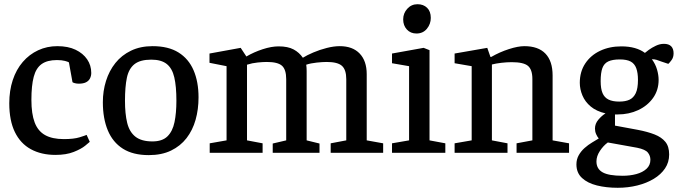

<svg xmlns="http://www.w3.org/2000/svg" viewBox="-20 -725 3216 911"><path d="M243 10Q176 10 126.5 -17Q77 -44 50.5 -98.5Q24 -153 24 -235Q24 -295 40.5 -345Q57 -395 88 -431Q119 -467 161 -486.5Q203 -506 252 -506Q303 -506 338.5 -489Q374 -472 393.5 -443.5Q413 -415 413 -379Q413 -365 407 -353Q401 -341 388 -334.5Q375 -328 354 -328Q343 -328 334.5 -330.5Q326 -333 324 -335L307 -429Q303 -432 288 -436Q273 -440 250 -440Q204 -440 177.5 -421Q151 -402 140 -360.5Q129 -319 129 -251Q129 -185 144.5 -144Q160 -103 194 -84Q228 -65 283 -65Q330 -65 357.5 -73.5Q385 -82 391 -85L406 -52Q403 -49 384 -33.5Q365 -18 329.5 -4Q294 10 243 10Z M686 11Q611 11 563 -19.5Q515 -50 491.5 -106.5Q468 -163 468 -240Q468 -293 483 -341Q498 -389 527.5 -426Q557 -463 601.5 -484.5Q646 -506 704 -506Q779 -506 827 -476Q875 -446 898.5 -391.5Q922 -337 922 -263Q922 -206 908 -156.5Q894 -107 865 -69.5Q836 -32 791.5 -10.5Q747 11 686 11ZM703 -54Q750 -54 774.5 -78Q799 -102 808 -145.5Q817 -189 817 -247Q817 -315 807 -358Q797 -401 771 -421.5Q745 -442 698 -442Q645 -442 618 -420.5Q591 -399 582 -356Q573 -313 573 -247Q573 -185 583.5 -142Q594 -99 622.5 -76.5Q651 -54 703 -54Z M975 0V-45L1055 -59V-411L974 -427V-471L1122 -498L1149 -457Q1185 -478 1226.5 -491.5Q1268 -505 1302 -505Q1346 -505 1373 -490.5Q1400 -476 1417 -451Q1436 -463 1466.5 -476Q1497 -489 1530.5 -497.5Q1564 -506 1592 -506Q1653 -506 1686.5 -471Q1720 -436 1720 -373V-59L1798 -45V0H1549V-45L1623 -59V-349Q1623 -394 1602.5 -412.5Q1582 -431 1530 -431Q1511 -431 1482.5 -428Q1454 -425 1433 -418Q1434 -412 1434.5 -403.5Q1435 -395 1435 -388V-59L1496 -44V0H1274V-44L1338 -59V-349Q1338 -395 1318 -413Q1298 -431 1246 -431Q1229 -431 1203 -428.5Q1177 -426 1152 -418V-59L1226 -45V0Z M1840 0V-45L1921 -59V-411L1840 -425V-471L1990 -498L2018 -487V-59L2093 -45V0ZM1956 -566Q1928 -566 1910.5 -585Q1893 -604 1893 -633Q1893 -662 1912.5 -683.5Q1932 -705 1961 -705Q1989 -705 2006.5 -688Q2024 -671 2024 -640Q2024 -611 2005.5 -588.5Q1987 -566 1956 -566Z M2137 0V-45L2218 -59V-411L2137 -425V-471L2292 -498L2307 -455H2311Q2351 -478 2394.5 -492Q2438 -506 2468 -506Q2534 -506 2568 -470.5Q2602 -435 2602 -367V-59L2680 -45V0H2431V-45L2506 -59V-350Q2506 -395 2485 -412.5Q2464 -430 2408 -430Q2385 -430 2359 -427Q2333 -424 2314 -419V-59L2388 -45V0Z M2911 166Q2857 166 2812.5 155Q2768 144 2741.5 119.5Q2715 95 2715 55Q2715 31 2726 11.5Q2737 -8 2754 -23Q2771 -38 2789.5 -49Q2808 -60 2821 -68Q2814 -76 2808.5 -88.5Q2803 -101 2803 -115Q2803 -138 2819 -157Q2835 -176 2853 -187Q2810 -197 2783 -219.5Q2756 -242 2743.5 -272Q2731 -302 2731 -332Q2731 -385 2757 -424Q2783 -463 2827.5 -484Q2872 -505 2928 -505Q2964 -505 2992 -497Q3020 -489 3040 -474Q3044 -478 3058.5 -488.5Q3073 -499 3092 -508Q3111 -517 3130 -517Q3153 -517 3164.5 -505.5Q3176 -494 3176 -472Q3176 -453 3166.5 -440Q3157 -427 3151 -422L3118 -433Q3105 -438 3095.5 -441Q3086 -444 3073 -444Q3090 -421 3097.5 -395Q3105 -369 3105 -346Q3105 -297 3078.5 -260Q3052 -223 3008 -202.5Q2964 -182 2911 -182H2898V-129L3006 -109Q3053 -100 3086 -87Q3119 -74 3137 -52Q3155 -30 3155 8Q3155 45 3135.5 74Q3116 103 3082 123.5Q3048 144 3004 155Q2960 166 2911 166ZM2934 109Q2969 109 2999 101Q3029 93 3047.5 76Q3066 59 3066 33Q3066 14 3054 -1Q3042 -16 3003 -24L2864 -49Q2843 -34 2826.5 -9Q2810 16 2810 41Q2810 76 2839 92.5Q2868 109 2934 109ZM2918 -243Q2948 -243 2967 -252Q2986 -261 2996.5 -283Q3007 -305 3007 -346Q3007 -379 2999 -401Q2991 -423 2972.5 -433Q2954 -443 2921 -443Q2886 -443 2866 -433.5Q2846 -424 2838 -401.5Q2830 -379 2830 -340Q2830 -304 2839 -283Q2848 -262 2867.5 -252.5Q2887 -243 2918 -243Z"/></svg>

Font: Faustina Medium
Style: Regular
Weight: 500
Designer: Alfonso Garcia
Foundry: http://www.omnibus-type.com
Version: Version 1.200